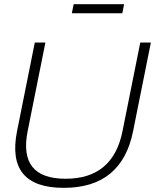

<svg xmlns="http://www.w3.org/2000/svg" viewBox="-20 -904 758 929"><path d="M62.5 -269.5 148.4 -698.2H199.7L113.8 -269.5Q67.9 -39.1 297.4 -39.1Q526.9 -39.1 572.8 -269.5L658.7 -698.2H710L624 -269.5Q569.3 4.9 288.6 4.9Q7.8 4.9 62.5 -269.5ZM580.6 -883.8 571.8 -839.8H327.6L336.4 -883.8Z"/></svg>

Font: Sansation Light
Style: Light Italic
Weight: 300
Designer: Bernd Montag
Version: Version 1.301